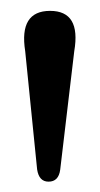

<svg xmlns="http://www.w3.org/2000/svg" viewBox="-20 -800 188 362"><path d="M71.5 -457.5Q53.5 -457.5 50 -480.5L27.5 -703.5Q15.5 -779.5 74.5 -779.5Q133 -779.5 120 -703.5L93.5 -480Q90.5 -457.5 71.5 -457.5Z"/></svg>

Font: Fraunces 72pt S050
Style: Regular
Weight: 400
Version: Version 1.000; ttfautohint (v1.8.3)